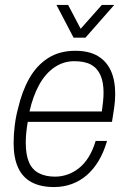

<svg xmlns="http://www.w3.org/2000/svg" viewBox="-20 -743 518 775"><path d="M198 12Q144 12 107.5 -7.5Q71 -27 53 -66.5Q35 -106 35 -165Q35 -200 39.5 -236.5Q44 -273 53 -306Q69 -375 98.5 -427Q128 -479 174 -508.5Q220 -538 284 -538Q339 -538 374.5 -517Q410 -496 427.5 -457.5Q445 -419 445 -364Q445 -338 441 -309Q437 -280 432 -251H92Q88 -228 86 -207Q84 -186 84 -167Q84 -118 97 -88Q110 -58 137 -44Q164 -30 202 -30Q228 -30 252.5 -38.5Q277 -47 299 -64.5Q321 -82 338 -109.5Q355 -137 366 -174H412Q399 -129 378.5 -94.5Q358 -60 331 -36.5Q304 -13 270.5 -0.5Q237 12 198 12ZM99 -293H391Q394 -314 396 -333Q398 -352 398 -370Q398 -411 385.5 -439.5Q373 -468 347.5 -482Q322 -496 280 -496Q236 -496 199.5 -471Q163 -446 138 -400.5Q113 -355 99 -293ZM441 -723 325 -591H277L208 -723H255L316 -607H288L391 -723Z"/></svg>

Font: Archivo SemiCondensed Thin
Style: Italic
Weight: 250
Width: 4
Italic angle: -10°
Designer: Hector Gatti
Foundry: Omnibus-Type
Version: Version 2.001